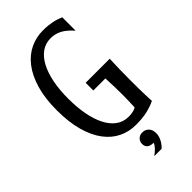

<svg xmlns="http://www.w3.org/2000/svg" viewBox="-270 -744 1002 1002"><g transform="rotate(-45 231.0 -243.5)"><path d="M241.2 -330.1H418.9Q417 -290 416.3 -251.5Q415.5 -212.9 415.5 -177.7Q415.5 -142.6 415.8 -113.5Q416 -84.5 417 -63.5Q418 -38.6 418.9 -19Q394 -6.3 358.4 2.4Q322.8 11.2 272 11.2Q221.2 11.2 177.7 -9.8Q134.3 -30.8 102.1 -73.5Q69.8 -116.2 51.5 -181.4Q33.2 -246.6 33.2 -335Q33.2 -423.3 52.5 -488.5Q71.8 -553.7 105 -596.4Q138.2 -639.2 182.4 -660.2Q226.6 -681.2 276.4 -681.2Q296.9 -681.2 313.5 -679.4Q330.1 -677.7 344.5 -674.8Q358.9 -671.9 371.6 -667.5Q384.3 -663.1 396.5 -658.2V-559.6Q364.7 -595.2 336.7 -609.6Q308.6 -624 275.9 -624Q238.3 -624 209 -603.3Q179.7 -582.5 159.4 -544.4Q139.2 -506.3 128.7 -453.4Q118.2 -400.4 118.2 -335.9Q118.2 -273.4 127.9 -220.5Q137.7 -167.5 157.2 -128.7Q176.8 -89.8 206.3 -67.9Q235.8 -45.9 275.4 -45.9Q292.5 -45.9 305.4 -48.6Q318.4 -51.3 331.1 -58.1Q331.5 -68.8 332 -83Q332.5 -95.2 333 -112.5Q333.5 -129.9 333.5 -152.8Q333.5 -177.7 332.8 -208Q332 -238.3 330.1 -273.4H241.2ZM223.6 104.5Q223.6 86.4 235.4 74.2Q247.1 62 267.6 62Q287.6 62 301.8 75.9Q315.9 89.8 315.9 116.2Q315.9 129.4 312.3 140.6Q308.6 151.9 303.2 161.6Q297.9 171.4 291.3 179.4Q284.7 187.5 278.3 193.8H226.1V191.4Q231.9 188 239 182.1Q246.1 176.3 252.7 169.4Q259.3 162.6 264.2 155.5Q269 148.4 270.5 142.1Q247.1 142.1 235.4 132.3Q223.6 122.6 223.6 104.5Z"/></g></svg>

Font: Crushed
Style: Regular
Weight: 400
Width: 3
Designer: Astigmatic (AOETI)
Foundry: Astigmatic (AOETI)
Version: Version 001.001